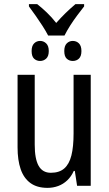

<svg xmlns="http://www.w3.org/2000/svg" viewBox="-20 -899 527 929"><path d="M213 -727Q201 -750 185.5 -774Q170 -798 153.5 -821.5Q137 -845 120 -868V-879H160Q183 -861 207 -838Q231 -815 252 -788Q276 -815 297 -835.5Q318 -856 345 -879H387V-868Q372 -849 354 -825Q336 -801 320 -776Q304 -751 292 -727ZM174 -604Q157 -604 145 -615Q133 -626 133 -652Q133 -677 145 -689Q157 -701 174 -701Q191 -701 203.5 -689Q216 -677 216 -652Q216 -627 203.5 -615.5Q191 -604 174 -604ZM332 -604Q315 -604 303 -615Q291 -626 291 -652Q291 -677 303 -689Q315 -701 332 -701Q350 -701 362 -689Q374 -677 374 -652Q374 -627 362 -615.5Q350 -604 332 -604ZM419 -537V0H353L342 -72H337Q325 -45 305.5 -26.5Q286 -8 261.5 1Q237 10 210 10Q159 10 127 -13.5Q95 -37 80 -80.5Q65 -124 65 -186V-537H148V-199Q148 -130 167 -96.5Q186 -63 226 -63Q267 -63 291 -84Q315 -105 325.5 -147Q336 -189 336 -253V-537Z"/></svg>

Font: Noto Sans Display Condensed
Style: Regular
Weight: 400
Width: 3
Designer: Monotype Design Team
Foundry: Monotype Imaging Inc.
Version: Version 2.003